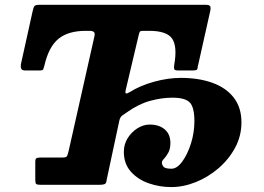

<svg xmlns="http://www.w3.org/2000/svg" viewBox="-20 -770 1102 800"><path d="M127 -20.5V-96Q127 -108 131.8 -110.8Q136.5 -113.5 148 -113.5H237Q255 -113.5 258.5 -118.5Q262 -123.5 266 -141L373.5 -619Q376.5 -632.5 371 -637Q365.5 -641.5 351.5 -641.5H337.5Q264 -641.5 223.5 -608.2Q183 -575 165 -497Q162 -486 160.2 -481.2Q158.5 -476.5 146 -476.5H84Q71.5 -476.5 68.5 -483.8Q65.5 -491 67 -502L116 -723.5Q119.5 -740 123.8 -745Q128 -750 145 -750H835.5Q850 -750 854.5 -745.5Q859 -741 856.5 -726.5L804 -492Q803.5 -481.5 799.5 -479Q795.5 -476.5 784.5 -476.5H721Q707.5 -476.5 705.8 -482.5Q704 -488.5 706 -500Q719.5 -576.5 697.2 -609Q675 -641.5 602 -641.5H577.5Q564.5 -641.5 562.2 -637.2Q560 -633 557 -620L504.5 -398Q500.5 -382 505 -380.8Q509.5 -379.5 520 -386Q564 -413.5 622 -429.5Q680 -445.5 733.5 -445.5Q808 -445.5 865 -425Q922 -404.5 954 -363.2Q986 -322 986 -260Q986 -203.5 959.8 -154.8Q933.5 -106 890.5 -69Q847.5 -32 795.8 -11.2Q744 9.5 693 9.5Q645 9.5 599.8 -6.2Q554.5 -22 525.2 -54.8Q496 -87.5 496 -137.5Q496 -169 512.2 -194.8Q528.5 -220.5 553.2 -235.8Q578 -251 603.5 -251Q643 -251 666.5 -230.8Q690 -210.5 690 -174.5Q690 -149.5 681.2 -133.8Q672.5 -118 663.5 -108.8Q654.5 -99.5 654.5 -93Q654.5 -84 661.2 -75.5Q668 -67 694.5 -67Q717.5 -67 739.5 -97Q761.5 -127 775.8 -172.5Q790 -218 790 -265Q790 -323 770.8 -343Q751.5 -363 698.5 -363Q654 -363 605.5 -349.8Q557 -336.5 509.5 -302.5Q500.5 -296 490.5 -289.5Q480.5 -283 477 -266.5L424.5 -21Q423.5 -6 416.2 -3Q409 0 395.5 0H150Q135 0 131 -3.2Q127 -6.5 127 -20.5Z"/></svg>

Font: Besley* Heavy
Style: Italic
Weight: 800
Italic angle: -13°
Designer: Owen Earl
Foundry: indestructible type*
Version: Version 3.000; ttfautohint (v1.8.3)